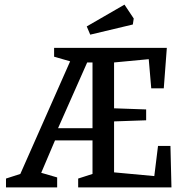

<svg xmlns="http://www.w3.org/2000/svg" viewBox="-20 -810 791 830"><path d="M370.1 -660.2 355 -695.8 518.1 -790 558.1 -730 554.2 -704.1ZM5.9 0V-38.1L67.9 -58.1L283.2 -544.9L213.9 -564.9V-603H701.2L688 -428.2H633.8L623 -554.2L473.1 -540V-341.8L611.8 -336.9V-290L473.1 -285.2V-64.9L647 -48.8L663.1 -179.2H716.8L721.2 0H317.9V-38.1L379.9 -58.1V-203.1H217.8L158.2 -63L227.1 -43V0ZM231 -255.9H379.9V-540H356.9Z"/></svg>

Font: Grenze
Style: Regular
Weight: 400
Designer: Renata Polastri
Foundry: Omnibus-Type
Version: Version 1.002;PS 001.002;hotconv 1.0.88;makeotf.lib2.5.64775